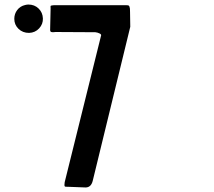

<svg xmlns="http://www.w3.org/2000/svg" viewBox="-20 -824 944 846"><path d="M203 -787Q202 -797 203.5 -798.5Q205 -800 217 -801H537Q543 -801 546 -800Q549 -799 550.5 -794.5Q552 -790 552.5 -786Q553 -782 553 -771Q554 -729 554 -706L389 -29Q382 2 357 2L279 -1Q267 0 265 -3.5Q263 -7 265 -21L425 -666Q428 -672 419 -676.5Q410 -681 400 -682L225 -683Q211 -681 205.5 -683Q200 -685 201 -697ZM105 -804Q132 -804 150 -786.5Q168 -769 169 -743Q170 -718 152.5 -699Q135 -680 108 -679Q80 -679 61.5 -697Q43 -715 43 -741Q43 -763 56 -780Q69 -797 91 -802Q99 -804 105 -804Z"/></svg>

Font: FoundationLogo
Style: Medium
Weight: 500
Version: Version 0.3